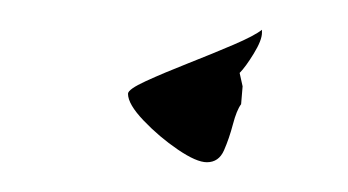

<svg xmlns="http://www.w3.org/2000/svg" viewBox="-20 -110 234 129"><path d="M119 -1Q112 -1 99.5 -9.5Q87 -18 76.5 -29Q66 -40 66 -47Q66 -50 78 -55.5Q90 -61 106.5 -67.5Q123 -74 137 -80Q151 -86 156 -90V-88Q156 -83 150.5 -74Q145 -65 141 -61L143 -52L142 -40Q139 -36 136.5 -26.5Q134 -17 130.5 -9Q127 -1 119 -1Z"/></svg>

Font: Kolker Brush
Style: Regular
Weight: 400
Designer: Robert E. Leuschke
Foundry: Robert E. Leuschke
Version: Version 1.010; ttfautohint (v1.8.3)